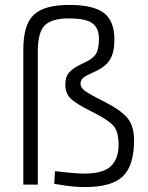

<svg xmlns="http://www.w3.org/2000/svg" viewBox="-20 -752 604 782"><path d="M134 0H75V-551Q75 -652 118 -692Q161 -732 261 -732Q361 -732 403.5 -699Q446 -666 446 -591Q446 -539 428 -509.5Q410 -480 370.5 -462.5Q331 -445 319.5 -435.5Q308 -426 308 -411Q308 -396 324.5 -383Q341 -370 405.5 -337.5Q470 -305 498 -272.5Q526 -240 526 -180Q526 -78 480.5 -34Q435 10 326 10Q279 10 222 0L201 -3L204 -55Q286 -45 322 -45Q401 -45 432 -75.5Q463 -106 463 -161.5Q463 -217 441 -241Q419 -265 353.5 -297.5Q288 -330 267 -351.5Q246 -373 246 -407Q246 -441 264 -459.5Q282 -478 320 -495Q358 -512 370.5 -532Q383 -552 383 -594.5Q383 -637 356.5 -657Q330 -677 260.5 -677Q191 -677 162.5 -649Q134 -621 134 -541Z"/></svg>

Font: Titillium Web Light
Style: Regular
Weight: 300
Version: Version 1.002;PS 57.000;hotconv 1.0.70;makeotf.lib2.5.55311